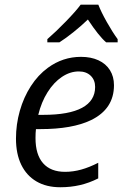

<svg xmlns="http://www.w3.org/2000/svg" viewBox="-20 -786 522 816"><path d="M47.9 -196.8Q47.9 -257.3 64.2 -314.9Q80.6 -372.6 111.1 -419.9Q141.6 -467.3 183.6 -498Q247.1 -544.4 324.2 -544.4Q366.7 -544.4 398.4 -529.8Q430.2 -515.1 447.3 -487.8Q464.4 -460.4 464.4 -423.8Q464.4 -322.8 366.7 -275.4Q287.6 -237.3 151.9 -237.3H132.8Q130.9 -222.2 130.9 -199.2Q130.9 -128.9 163.1 -92.3Q195.3 -55.7 256.8 -55.7Q290.5 -55.7 325 -65.2Q359.4 -74.7 397.5 -94.2V-27.8Q358.9 -8.3 319.6 0.7Q280.3 9.8 236.3 9.8Q177.2 9.8 135 -14.9Q92.8 -39.6 70.3 -85.9Q47.9 -132.3 47.9 -196.8ZM384.3 -416.5Q384.3 -445.8 365.5 -464.1Q346.7 -482.4 314.9 -482.4Q277.8 -482.4 243.2 -459.2Q208.5 -436 182.1 -394Q155.8 -352.1 142.6 -297.9H164.1Q273.4 -297.9 328.9 -327.9Q384.3 -357.9 384.3 -416.5ZM322.8 -766.1H397.9Q409.7 -735.4 434.1 -692.1Q458.5 -648.9 480 -619.6V-606H431.2Q399.4 -633.3 353.5 -703.1Q325.2 -675.8 292.2 -649.4Q259.3 -623 232.4 -606H181.2V-619.6Q216.3 -649.9 259.8 -694.6Q303.2 -739.3 322.8 -766.1Z"/></svg>

Font: Viking Open Sans
Style: Italic
Weight: 400
Italic angle: -12°
Foundry: Ascender Corporation
Version: Version 2.000